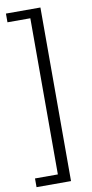

<svg xmlns="http://www.w3.org/2000/svg" viewBox="-99 -775 468 976"><g transform="rotate(-10 135.0 -287.0)"><path d="M185 -735V161H7V116H125V-690H7V-735Z"/></g></svg>

Font: Archivo Expanded ExtraLight
Style: Regular
Weight: 250
Width: 7
Designer: Hector Gatti
Foundry: Omnibus-Type
Version: Version 2.001